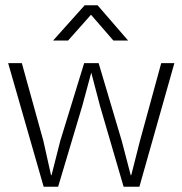

<svg xmlns="http://www.w3.org/2000/svg" viewBox="-20 -710 692 730"><path d="M11 -470H63L145 -174L174 -44H176L209 -174L300 -470H355L443 -174L477 -44H479L512 -174L593 -470H643L510 0H450L360 -308L327 -434L293 -308L201 0H146ZM467 -556H411L326 -654L239 -556H182L302 -690H351Z"/></svg>

Font: Mukta ExtraLight
Style: Regular
Weight: 275
Designer: Girish Dalvi and Yashodeep Gholap
Foundry: Ek Type
Version: Version 2.538;PS 1.002;hotconv 16.6.51;makeotf.lib2.5.65220;